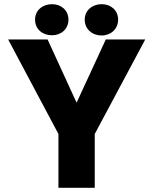

<svg xmlns="http://www.w3.org/2000/svg" viewBox="-20 -900 737 920"><path d="M19 -711 260 -258V0H434V-258L676 -711H487L347 -408L208 -711ZM148 -806C148 -759 185 -731 229 -731C272 -731 308 -760 308 -806C308 -851 273 -880 229 -880C186 -880 148 -852 148 -806ZM386 -806C386 -760 422 -730 467 -730C511 -730 546 -761 546 -806C546 -851 511 -880 467 -880C424 -880 386 -852 386 -806Z"/></svg>

Font: Asimov Pro
Style: Ult
Weight: 900
Designer: Google
Version: Version 2.000980; 2014